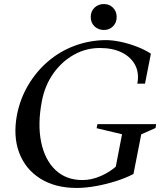

<svg xmlns="http://www.w3.org/2000/svg" viewBox="-20 -913 827 948"><path d="M359 15Q252 15 178.5 -31.5Q105 -78 74.5 -159.5Q44 -241 64 -347Q80 -427 120 -494Q160 -561 218 -610.5Q276 -660 348.5 -687Q421 -714 501 -715Q536 -715 576 -706.5Q616 -698 655 -683Q694 -668 725 -648L696 -500H658Q668 -552 647.5 -591.5Q627 -631 582 -653.5Q537 -676 473 -676Q404 -676 344.5 -642.5Q285 -609 243.5 -550.5Q202 -492 187 -415Q165 -301 183 -212.5Q201 -124 253.5 -74Q306 -24 387 -24Q432 -24 478 -44Q524 -64 561 -98L548 -71L586 -268L600 -246L457 -280L461 -300H751L748 -281L660 -242L681 -268L639 -54Q601 -34 552 -18.5Q503 -3 452.5 6Q402 15 359 15ZM493 -765Q465 -765 446.5 -783Q428 -801 428 -829Q428 -857 446.5 -875Q465 -893 493 -893Q520 -893 538 -875Q556 -857 556 -829Q556 -801 538 -783Q520 -765 493 -765Z"/></svg>

Font: Wittgenstein
Style: Italic
Weight: 400
Italic angle: -11°
Designer: Jörg Drees
Foundry: Jörg Drees
Version: Version 1.500